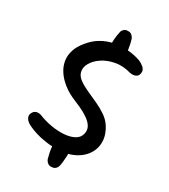

<svg xmlns="http://www.w3.org/2000/svg" viewBox="-203 -835 904 1028"><g transform="rotate(30 249.0 -321.0)"><path d="M289.1 -2.6Q238.6 1.2 198.4 -4.4Q158.2 -10.1 129.9 -19.2Q101.6 -28.4 86.7 -35.8Q71.8 -43.2 71.8 -43.2Q71.8 -43.2 67.8 -45.8Q63.9 -48.2 58.2 -53.4Q52.5 -58.5 48.4 -65.4Q44.2 -72.4 43.5 -81.1Q42.8 -89.8 47.8 -99.4Q53.8 -110.4 62.1 -114.8Q70.4 -119.2 78.3 -119.4Q86.2 -119.6 91.6 -118.2Q96.9 -116.9 96.9 -116.9Q136.1 -101.1 178 -93.9Q219.9 -86.8 256.8 -89.6Q293.6 -92.5 319.1 -106.4Q344.5 -120.2 350.5 -147.2Q356.1 -172 344.5 -191.4Q332.9 -210.9 309.9 -226.9Q287 -243 257.7 -256.5Q228.4 -270 199 -282Q180.4 -290.2 158.2 -304.6Q136.1 -319 116.4 -338.8Q96.6 -358.5 82.7 -382.8Q68.8 -407.1 64.7 -435.9Q60.6 -464.8 70.5 -496.8Q80.4 -528.8 109.1 -562.9Q137.6 -597.4 170.2 -616.1Q202.8 -634.8 235.8 -642.4Q268.8 -650 298.4 -649.9Q328.1 -649.9 351.6 -646.1Q375 -642.4 388.5 -638.2Q402 -634.1 402 -634.1Q402 -634.1 407.5 -632.1Q413 -630 421.1 -625.2Q429.2 -620.4 437.1 -613.9Q444.9 -607.4 449 -598Q453.1 -588.6 450.8 -576.8Q448 -563.1 439.6 -557Q431.2 -550.9 421.6 -549.8Q412 -548.6 405.1 -549.5Q398.2 -550.4 398.2 -550.4Q348.4 -564.8 304.2 -556.7Q260 -548.6 227.3 -527.1Q194.6 -505.6 178.4 -477.2Q162.2 -448.9 169.6 -421.6Q175.8 -399.8 198.2 -383.5Q220.6 -367.2 252.3 -352.9Q284 -338.5 317.9 -323.1Q351.8 -307.8 380.8 -288Q409.9 -268.2 426.9 -241.2Q450 -204.5 453.9 -170.2Q457.8 -136 446.8 -106.8Q435.8 -77.6 412.7 -55.1Q389.6 -32.6 357.9 -19.1Q326.1 -5.5 289.1 -2.6ZM284.4 96.5Q271.5 96.9 263.1 90.2Q254.6 83.5 251.2 76.8Q247.8 70 247.8 70Q245.2 59.4 241.5 44.1Q237.8 28.8 235.4 11.4Q233 -5.9 232 -20.9L328.4 -29.6Q329.4 -12.6 328.4 6.6Q327.5 25.9 325.7 43.1Q323.9 60.2 319.8 73.4Q319.8 73.4 316.9 79.1Q314 84.8 306.4 90.4Q298.8 96.1 284.4 96.5ZM234.8 -613.1Q233.8 -631.1 234.4 -649.9Q235 -668.6 237.5 -686Q240 -703.4 243.1 -716.1Q243.1 -716.1 246 -721.8Q248.9 -727.5 256.6 -733.5Q264.4 -739.5 278.8 -739.2Q292 -739.6 299.9 -733.1Q307.9 -726.5 311.5 -719.4Q315.1 -712.4 315.1 -712.4Q318.6 -702.1 321.9 -686.8Q325.1 -671.5 327.8 -654.7Q330.5 -637.9 330.5 -621.9Z"/></g></svg>

Font: Sour Gummy Black
Style: Regular
Weight: 900
Version: Version 1.000